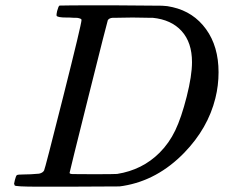

<svg xmlns="http://www.w3.org/2000/svg" viewBox="-20 -703 868 723"><path d="M287 -628Q287 -629 286 -630.5Q285 -632 283 -632.5Q281 -633 279 -634Q277 -635 273 -635.5Q269 -636 266 -636Q263 -636 258 -636Q253 -636 249.5 -636.5Q246 -637 240 -637Q234 -637 230 -637Q196 -637 193 -644Q192 -647 195 -661Q200 -680 204 -682Q206 -683 403 -683Q570 -682 590 -681.5Q610 -681 630 -676Q709 -658 756 -593Q803 -528 803 -431Q803 -381 791 -333Q763 -220 674 -128Q573 -24 444 -3L430 -1L236 0H125Q36 0 35 -5V-6Q33 -10 33 -11Q33 -13 36 -25Q40 -41 43.5 -43.5Q47 -46 67 -46Q94 -46 127 -49Q141 -52 146 -61Q149 -65 218 -339Q287 -613 287 -628ZM703 -469Q703 -543 664 -586Q625 -629 555 -636Q553 -636 541 -636Q529 -636 511.5 -636.5Q494 -637 479 -637Q464 -637 446.5 -636.5Q429 -636 417 -636Q405 -636 404 -636Q391 -635 386 -627Q384 -623 313 -339Q242 -55 242 -52Q242 -48 253.5 -47.5Q265 -47 330 -47Q411 -47 421 -48Q516 -63 581 -128Q617 -164 640 -212Q663 -260 683 -339Q703 -418 703 -469Z"/></svg>

Font: MathJax_Math
Style: Italic
Weight: 400
Version: Version 1.1